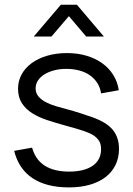

<svg xmlns="http://www.w3.org/2000/svg" viewBox="-20 -780 565 814"><path d="M238 -760H306L420.5 -625H345.5L272 -711.5L198 -625H123ZM272 14.5Q177.5 14.5 118.5 -24.2Q59.5 -63 40 -140.5L116 -154Q130.5 -102.5 170 -77.5Q209.5 -52.5 273 -52.5Q337 -52.5 372.8 -77.2Q408.5 -102 408.5 -147.5Q408.5 -159.5 405.8 -169.5Q403 -179.5 396.2 -188.2Q389.5 -197 378.5 -204.8Q367.5 -212.5 350.5 -219Q335.5 -225 310.8 -232.5Q286 -240 254.5 -248.5Q216 -259 180.2 -270.8Q144.5 -282.5 117 -299.8Q89.5 -317 73 -342.2Q56.5 -367.5 56.5 -404Q56.5 -437 71.8 -464.8Q87 -492.5 114.5 -512.5Q142 -532.5 180.2 -543.8Q218.5 -555 264 -555Q308.5 -555 346.5 -543.8Q384.5 -532.5 413.2 -512Q442 -491.5 460.2 -462.2Q478.5 -433 483.5 -397.5L408.5 -384Q405 -408.5 392.8 -427.8Q380.5 -447 361.5 -460.5Q342.5 -474 317 -481Q291.5 -488 260.5 -488Q233 -488 209.5 -481.8Q186 -475.5 168.5 -464.8Q151 -454 141 -438.8Q131 -423.5 131 -405.5Q131 -384.5 144 -370Q157 -355.5 176.5 -345.8Q196 -336 219.2 -329.2Q242.5 -322.5 263.5 -317Q291.5 -309.5 319.5 -300.5Q347.5 -291.5 371.5 -283Q432 -261.5 458.2 -229.5Q484.5 -197.5 484.5 -149Q484.5 -111 469.8 -80.8Q455 -50.5 427.5 -29.2Q400 -8 360.8 3.2Q321.5 14.5 272 14.5Z"/></svg>

Font: Vela Sans
Style: Regular
Weight: 400
Designer: Principal design: Mikhail Sharanda - project Manrope.
Design modification: Ravid Balaliev
Foundry: Mikhail Sharanda
Version: Version 1.001